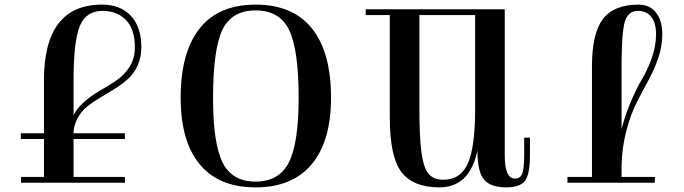

<svg xmlns="http://www.w3.org/2000/svg" viewBox="-20 -790 2958 830"><path d="M520 -214V-189H70V-214ZM71 0V-25H520V0ZM563 -586Q563 -664 524.5 -703.5Q486 -743 423 -743Q352 -743 325 -677.5Q298 -612 298 -443V0H170V-443Q170 -770 421 -770Q501 -770 546 -721.5Q591 -673 591 -586Q591 -542 575 -507Q559 -472 533.5 -449Q508 -426 477.5 -407Q447 -388 415.5 -369.5Q384 -351 358 -330.5Q332 -310 315 -278.5Q298 -247 297 -208L281 -226L291 -275Q305 -314 339 -345Q373 -376 410 -397Q447 -418 482 -441.5Q517 -465 540 -501Q563 -537 563 -586Z M1085 -770Q925 -770 843 -667Q761 -564 761 -368Q761 -179 843.5 -79.5Q926 20 1085 20Q1244 20 1327.5 -80Q1411 -180 1411 -368Q1411 -564 1328.5 -667Q1246 -770 1085 -770ZM1271 -367Q1271 -172 1229 -88.5Q1187 -5 1085 -5Q983 -5 942 -88Q901 -171 901 -367Q901 -575 941 -660Q981 -745 1085 -745Q1189 -745 1230 -660Q1271 -575 1271 -367Z M1665 -283V-750H1793V-324Q1793 -196 1802 -130.5Q1811 -65 1832.5 -39Q1854 -13 1896 -13Q1972 -13 2003 -84.5Q2034 -156 2034 -319L2054 -212Q2037 20 1880 20Q1766 20 1715.5 -46Q1665 -112 1665 -283ZM1747 -725V-750H2057V-725ZM1561 -725V-750H1696V-725ZM2044 -138V-165L2034 -185V-750H2162V-119Q2162 -18 2206 -18Q2230 -18 2238 -40.5Q2246 -63 2246 -121V-195H2271V-119Q2271 -38 2250 -9Q2229 20 2168 20Q2102 20 2073 -13Q2044 -46 2044 -138Z M2812 -25 2810 0H2433V-25ZM2539 -20V-503Q2539 -646 2586.5 -708Q2634 -770 2740 -770Q2789 -770 2816 -735.5Q2843 -701 2843 -642Q2843 -590 2825.5 -539Q2808 -488 2783 -442.5Q2758 -397 2732.5 -347Q2707 -297 2688 -226Q2669 -155 2667 -75L2651 -56L2657 -187Q2672 -265 2701 -335.5Q2730 -406 2754.5 -446.5Q2779 -487 2797.5 -539Q2816 -591 2816 -642Q2816 -692 2795 -717.5Q2774 -743 2739 -743Q2695 -743 2681 -696Q2667 -649 2667 -503V-20Z"/></svg>

Font: Solide Mirage
Style: Etroit
Weight: 400
Designer: Jérémy Landes
Foundry: Velvetyne Type Foundry
Version: Version 1.1